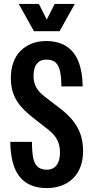

<svg xmlns="http://www.w3.org/2000/svg" viewBox="-20 -945 473 973"><path d="M217 8Q155 8 114 -18.5Q73 -45 53 -97Q33 -149 32 -226H142Q142 -175 148.5 -144Q155 -113 172 -99Q189 -85 217 -85Q235 -85 248 -92Q261 -99 269 -111Q277 -123 280.5 -138.5Q284 -154 284 -171Q284 -205 273.5 -228.5Q263 -252 245.5 -269.5Q228 -287 208 -301L148 -348Q116 -373 90.5 -400.5Q65 -428 50 -464Q35 -500 35 -549Q35 -593 47.5 -628Q60 -663 84 -687Q108 -711 140.5 -724Q173 -737 213 -737Q276 -737 317 -710Q358 -683 378 -632Q398 -581 399 -507H291Q291 -555 284 -585Q277 -615 261 -629Q245 -643 215 -643Q191 -643 176.5 -631.5Q162 -620 156 -601.5Q150 -583 150 -560Q150 -530 160.5 -508.5Q171 -487 189 -470.5Q207 -454 229 -438L280 -399Q318 -371 345 -339Q372 -307 386.5 -268.5Q401 -230 401 -180Q401 -134 387.5 -99Q374 -64 349 -40Q324 -16 290.5 -4Q257 8 217 8ZM152 -787 75 -925H177L217 -846L257 -925H359L282 -787Z"/></svg>

Font: Hubot Sans Condensed SemiBold
Style: Regular
Weight: 600
Width: 3
Designer: Deni Anggara
Foundry: GitHub, Inc., Subsidiary of Microsoft Corporation
Version: Version 2.000